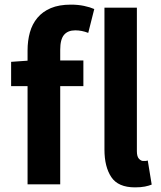

<svg xmlns="http://www.w3.org/2000/svg" viewBox="-20 -796 697 829"><path d="M28 -424V-529L99 -534V-578Q99 -620 109 -656Q119 -692 141.5 -719Q164 -746 199.5 -761Q235 -776 286 -776Q317 -776 343 -770.5Q369 -765 387 -757L361 -654Q333 -665 305 -665Q273 -665 256.5 -645.5Q240 -626 240 -581V-535H340V-424H240V0H99V-424ZM571 -763V-143Q571 -120 580 -110.5Q589 -101 598 -101Q603 -101 607 -101Q611 -101 618 -103L635 1Q623 6 605.5 9.5Q588 13 563 13Q490 13 460.5 -31.5Q431 -76 431 -150V-763Z"/></svg>

Font: Kinto Sans
Style: Bold
Weight: 700
Designer: Authors: Ryoko NISHIZUKA  (kana & ideographs); Paul D. Hunt (Latin, Greek & Cyrillic); Wenlong ZHANG  (bopomofo); Sandol
Foundry: Adobe Systems Incorporated, ookami Inc.
Version: Version 0.001